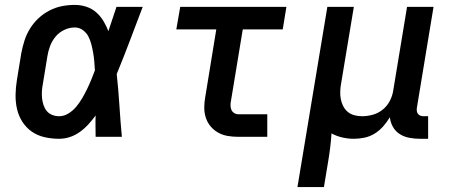

<svg xmlns="http://www.w3.org/2000/svg" viewBox="-20 -558 1840 783"><path d="M221 8Q191 8 162 1.5Q133 -5 110 -21Q87 -37 71.5 -61Q56 -85 49.5 -113Q43 -141 43.5 -171.5Q44 -202 49 -232L67 -342Q72 -368 80 -393Q88 -418 102.5 -441.5Q117 -465 137.5 -484Q158 -503 182.5 -515.5Q207 -528 233 -533Q259 -538 285 -538Q309 -538 332 -530.5Q355 -523 372.5 -507.5Q390 -492 402 -472Q414 -452 422 -431Q430 -456 438.5 -480.5Q447 -505 455 -530H562Q536 -462 510 -393Q484 -324 456 -256Q463 -192 467 -128Q471 -64 477 0H370Q370 -22 369.5 -43.5Q369 -65 370 -87Q356 -68 340 -50.5Q324 -33 305 -19.5Q286 -6 264.5 1Q243 8 221 8ZM221 -84Q241 -84 259.5 -95.5Q278 -107 291.5 -123.5Q305 -140 315.5 -158Q326 -176 335 -194.5Q344 -213 352 -232.5Q360 -252 367 -271Q366 -289 364.5 -307Q363 -325 360 -342.5Q357 -360 352.5 -377.5Q348 -395 340 -410Q332 -425 317.5 -435.5Q303 -446 285 -446Q263 -446 242 -436Q221 -426 206.5 -408.5Q192 -391 184 -369.5Q176 -348 173 -327L155 -217Q152 -202 151 -187Q150 -172 151.5 -157.5Q153 -143 157.5 -129.5Q162 -116 170.5 -105.5Q179 -95 192.5 -89.5Q206 -84 221 -84Z M952 0Q930 0 909 -3.5Q888 -7 870 -17Q852 -27 839 -42.5Q826 -58 819.5 -77.5Q813 -97 813 -119Q813 -141 817 -162L862 -438H699L715 -530H1148L1133 -438H970L922 -147Q920 -138 920 -128.5Q920 -119 923.5 -110.5Q927 -102 935 -97Q943 -92 952 -92H1070V0Z M1193 205 1315 -530H1423L1371 -217Q1368 -201 1367.5 -184.5Q1367 -168 1370 -153Q1373 -138 1380 -124.5Q1387 -111 1398.5 -101.5Q1410 -92 1425.5 -88Q1441 -84 1457 -84Q1479 -84 1501.5 -90.5Q1524 -97 1542 -112Q1560 -127 1570.5 -148Q1581 -169 1584 -191L1640 -530H1748L1680 -118Q1679 -111 1680 -104.5Q1681 -98 1685 -93Q1689 -88 1695 -86Q1701 -84 1708 -84H1726V8H1693Q1671 8 1649.5 4Q1628 0 1610.5 -11Q1593 -22 1582.5 -40.5Q1572 -59 1570 -80Q1558 -60 1542.5 -42.5Q1527 -25 1507.5 -13Q1488 -1 1466 3.5Q1444 8 1423 8Q1399 8 1375.5 2.5Q1352 -3 1332 -14Q1330 15 1326.5 44Q1323 73 1318 102L1301 205Z"/></svg>

Font: Iosevka Curly SmBdEx
Style: Italic
Weight: 600
Width: 7
Italic angle: -9°
Monospace: yes
Designer: Belleve Invis
Foundry: Belleve Invis
Version: Version 11.1.0; ttfautohint (v1.8.3)